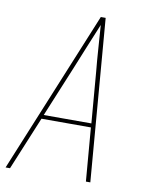

<svg xmlns="http://www.w3.org/2000/svg" viewBox="-83 -796 666 857"><g transform="rotate(10 250.0 -367.5)"><path d="M2 0 304 -735H326L386 0H366L346 -242H122L22 0ZM345 -260 326 -490Q321 -542 317.5 -594.5Q314 -647 310 -700Q288 -647 266.5 -594.5Q245 -542 224 -490L129 -260Z"/></g></svg>

Font: Iosevka SS18 Thin
Style: Italic
Weight: 100
Italic angle: -9°
Monospace: yes
Designer: Belleve Invis
Foundry: Belleve Invis
Version: Version 25.1.1; ttfautohint (v1.8.4)